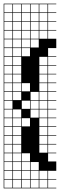

<svg xmlns="http://www.w3.org/2000/svg" viewBox="-20 -785 326 1043"><path d="M0 238.1V-765.1H285.7V-761.9H241.3V-717.5H285.7V-714.3H241.3V-669.8H285.7V-666.7H241.3V-622.2H285.7V-619H241.3V-574.6H285.7V-523.8H241.3V-479.4H285.7V-476.2H241.3V-431.7H285.7V-428.6H241.3V-384.1H285.7V-381H241.3V-336.5H285.7V-333.3H241.3V-288.9H285.7V-285.7H241.3V-241.3H285.7V-238.1H241.3V-193.7H285.7V-190.5H241.3V-146H285.7V-142.9H241.3V-98.4H285.7V-95.2H241.3V-50.8H285.7V-47.6H241.3V-3.2H285.7V0H241.3V44.4H285.7V47.6H241.3V92.1H285.7V142.9H241.3V187.3H285.7V190.5H241.3V234.9H285.7V238.1ZM193.7 -717.5H238.1V-761.9H193.7ZM146 -717.5H190.5V-761.9H146ZM98.4 -717.5H142.9V-761.9H98.4ZM50.8 -717.5H95.2V-761.9H50.8ZM3.2 -717.5H47.6V-761.9H3.2ZM50.8 -669.8H95.2V-714.3H50.8ZM98.4 -669.8H142.9V-714.3H98.4ZM3.2 -669.8H47.6V-714.3H3.2ZM193.7 -669.8H238.1V-714.3H193.7ZM146 -669.8H190.5V-714.3H146ZM146 -622.2H190.5V-666.7H146ZM98.4 -622.2H142.9V-666.7H98.4ZM3.2 -622.2H47.6V-666.7H3.2ZM193.7 -622.2H238.1V-666.7H193.7ZM50.8 -622.2H95.2V-666.7H50.8ZM146 -574.6H190.5V-619H146ZM98.4 -574.6H142.9V-619H98.4ZM3.2 -574.6H47.6V-619H3.2ZM193.7 -574.6H238.1V-619H193.7ZM50.8 -574.6H95.2V-619H50.8ZM190.5 -571.4H146V-527H190.5ZM98.4 -527H142.9V-571.4H98.4ZM3.2 -527H47.6V-571.4H3.2ZM50.8 -527H95.2V-571.4H50.8ZM3.2 -479.4H47.6V-523.8H3.2ZM98.4 -479.4H142.9V-523.8H98.4ZM50.8 -479.4H95.2V-523.8H50.8ZM3.2 -431.7H47.6V-476.2H3.2ZM193.7 -431.7H238.1V-476.2H193.7ZM50.8 -431.7H95.2V-476.2H50.8ZM3.2 -384.1H47.6V-428.6H3.2ZM193.7 -384.1H238.1V-428.6H193.7ZM50.8 -384.1H95.2V-428.6H50.8ZM3.2 -336.5H47.6V-381H3.2ZM193.7 -336.5H238.1V-381H193.7ZM50.8 -336.5H95.2V-381H50.8ZM50.8 -288.9H95.2V-333.3H50.8ZM98.4 -288.9H142.9V-333.3H98.4ZM193.7 -288.9H238.1V-333.3H193.7ZM3.2 -288.9H47.6V-333.3H3.2ZM50.8 -241.3H95.2V-285.7H50.8ZM193.7 -241.3H238.1V-285.7H193.7ZM3.2 -241.3H47.6V-285.7H3.2ZM146 -241.3H190.5V-285.7H146ZM193.7 -193.7H238.1V-238.1H193.7ZM98.4 -193.7H142.9V-238.1H98.4ZM3.2 -193.7H47.6V-238.1H3.2ZM146 -193.7H190.5V-238.1H146ZM50.8 -146H95.2V-190.5H50.8ZM193.7 -146H238.1V-190.5H193.7ZM3.2 -146H47.6V-190.5H3.2ZM146 -146H190.5V-190.5H146ZM50.8 -98.4H95.2V-142.9H50.8ZM193.7 -98.4H238.1V-142.9H193.7ZM98.4 -98.4H142.9V-142.9H98.4ZM3.2 -98.4H47.6V-142.9H3.2ZM193.7 -50.8H238.1V-95.2H193.7ZM50.8 -50.8H95.2V-95.2H50.8ZM3.2 -50.8H47.6V-95.2H3.2ZM3.2 -3.2H47.6V-47.6H3.2ZM193.7 -3.2H238.1V-47.6H193.7ZM50.8 -3.2H95.2V-47.6H50.8ZM193.7 44.4H238.1V0H193.7ZM3.2 44.4H47.6V0H3.2ZM50.8 44.4H95.2V0H50.8ZM98.4 92.1H142.9V47.6H98.4ZM50.8 92.1H95.2V47.6H50.8ZM3.2 92.1H47.6V47.6H3.2ZM146 139.7H190.5V95.2H146ZM3.2 139.7H47.6V95.2H3.2ZM50.8 139.7H95.2V95.2H50.8ZM98.4 139.7H142.9V95.2H98.4ZM146 187.3H190.5V142.9H146ZM3.2 187.3H47.6V142.9H3.2ZM193.7 187.3H238.1V142.9H193.7ZM98.4 187.3H142.9V142.9H98.4ZM50.8 187.3H95.2V142.9H50.8ZM146 234.9H190.5V190.5H146ZM3.2 234.9H47.6V190.5H3.2ZM193.7 234.9H238.1V190.5H193.7ZM98.4 234.9H142.9V190.5H98.4ZM50.8 234.9H95.2V190.5H50.8Z"/></svg>

Font: Jacquard 12 Charted
Style: Regular
Weight: 400
Designer: Sarah Cadigan-Fried
Version: Version 1.000